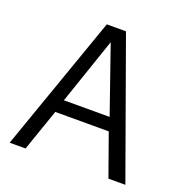

<svg xmlns="http://www.w3.org/2000/svg" viewBox="-121 -774 849 884"><g transform="rotate(20 303.5 -332.5)"><path d="M98 0H20L254 -665H348L587 0H504L431 -205H169ZM299 -594 188 -269H412Q412 -269 299 -594Z"/></g></svg>

Font: BreeCF
Style: Light
Weight: 300
Designer: Veronika Burian, Jos Scaglione
Foundry: TypeTogether
Version: Version 0.0.2